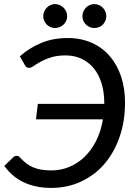

<svg xmlns="http://www.w3.org/2000/svg" viewBox="-20 -911 667 939"><path d="M1 0ZM61 -149Q70.5 -149 77 -141.5Q92 -125 107.8 -112.8Q123.5 -100.5 141.8 -92.8Q160 -85 182 -81.2Q204 -77.5 231.5 -77.5Q276.5 -77.5 317.8 -94.2Q359 -111 392.5 -143Q426 -175 449.8 -221.5Q473.5 -268 483.5 -327.5H156L165 -403H490V-406.5Q490 -460 476.8 -503.2Q463.5 -546.5 438.8 -576.8Q414 -607 379 -623.5Q344 -640 300.5 -640Q259.5 -640 229.8 -630.5Q200 -621 179.2 -609.5Q158.5 -598 145 -588.5Q131.5 -579 122.5 -579Q114.5 -579 110.2 -582.2Q106 -585.5 103 -590.5L77 -635.5Q124.5 -677.5 182 -701.2Q239.5 -725 311.5 -725Q376.5 -725 428.5 -701.8Q480.5 -678.5 516.8 -636.5Q553 -594.5 572.2 -536.8Q591.5 -479 591.5 -410Q591.5 -318.5 565 -241.8Q538.5 -165 490.8 -109.5Q443 -54 376.5 -23Q310 8 230.5 8Q189.5 8 155.5 0.5Q121.5 -7 93.2 -20.8Q65 -34.5 42.2 -54.5Q19.5 -74.5 1 -99.5L45.5 -142.5Q49.5 -146 53.5 -147.5Q57.5 -149 61 -149ZM308.5 -831.5Q308.5 -819.5 303.8 -809Q299 -798.5 290.8 -790.8Q282.5 -783 271.8 -778.5Q261 -774 249 -774Q237.5 -774 227 -778.5Q216.5 -783 208.8 -790.8Q201 -798.5 196.2 -809Q191.5 -819.5 191.5 -831.5Q191.5 -843.5 196.2 -854.5Q201 -865.5 208.8 -873.5Q216.5 -881.5 227 -886.2Q237.5 -891 249 -891Q261 -891 271.8 -886.2Q282.5 -881.5 290.8 -873.5Q299 -865.5 303.8 -854.5Q308.5 -843.5 308.5 -831.5ZM500 -831.5Q500 -819.5 495.2 -809Q490.5 -798.5 482.8 -790.8Q475 -783 464.2 -778.5Q453.5 -774 441.5 -774Q429.5 -774 418.8 -778.5Q408 -783 400.2 -790.8Q392.5 -798.5 387.8 -809Q383 -819.5 383 -831.5Q383 -843.5 387.8 -854.5Q392.5 -865.5 400.2 -873.5Q408 -881.5 418.8 -886.2Q429.5 -891 441.5 -891Q453.5 -891 464.2 -886.2Q475 -881.5 482.8 -873.5Q490.5 -865.5 495.2 -854.5Q500 -843.5 500 -831.5Z"/></svg>

Font: Lato Medium
Style: Italic
Weight: 500
Italic angle: -7°
Designer: Lukasz Dziedzic
Foundry: tyPoland Lukasz Dziedzic
Version: Version 2.006; 2014-01-15